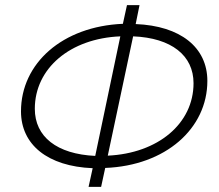

<svg xmlns="http://www.w3.org/2000/svg" viewBox="-20 -730 854 750"><path d="M326 0H375L391 -74C627 -83 790 -228 790 -414C790 -545 685 -629 510 -636L525 -710H476L460 -637C224 -627 62 -483 62 -295C62 -165 166 -80 342 -73ZM116 -305C116 -463 254 -580 450 -588L352 -121C202 -128 116 -196 116 -305ZM736 -405C736 -247 597 -131 401 -122L500 -588C650 -582 736 -513 736 -405Z"/></svg>

Font: Geist ExtraLight
Style: Italic
Weight: 200
Italic angle: -12°
Designer: Basement.studio, Andrés Briganti, Mateo Zaragoza
Foundry: Basement.studio, Vercel, Andrés Briganti, Guido Ferreyra, Mateo Zaragoza
Version: Version 1.500